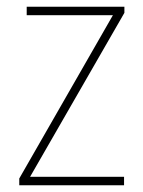

<svg xmlns="http://www.w3.org/2000/svg" viewBox="-20 -548 423 568"><path d="M347 0V-25H69L348 -510V-528H59V-503H314L37 -20V0Z"/></svg>

Font: Noto Sans Arabic SemCond Thin
Style: Regular
Weight: 100
Width: 4
Designer: Monotype Design Team, Nadine Chahine, Nizar Qandah and Khaled Hosny
Foundry: Monotype Imaging Inc.
Version: Version 2.012